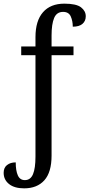

<svg xmlns="http://www.w3.org/2000/svg" viewBox="-28 -790 489 1050"><path d="M104 240Q51 240 21.5 216.5Q-8 193 -8 155Q-8 127 10.5 112.5Q29 98 58 98Q58 143 69.5 169Q81 195 108 195Q139 195 152.5 162.5Q166 130 166 67V-488H88V-536H166V-587Q166 -676 207 -723Q248 -770 324 -770Q389 -770 415 -750Q441 -730 441 -701Q441 -675 423 -659.5Q405 -644 370 -644Q370 -675 359 -700Q348 -725 317 -725Q282 -725 268 -691.5Q254 -658 254 -596V-536H374V-488H254V61Q254 152 214.5 196Q175 240 104 240Z"/></svg>

Font: Noto Serif Condensed
Style: Regular
Weight: 400
Width: 3
Designer: Monotype Design Team
Foundry: Monotype Imaging Inc.
Version: Version 2.013; ttfautohint (v1.8.4.7-5d5b)